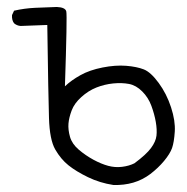

<svg xmlns="http://www.w3.org/2000/svg" viewBox="-20 -524 540 553"><path d="M306.6 8.8Q267.6 2.9 233.4 -13.7Q199.2 -30.3 177.2 -47.9Q155.3 -65.4 139.2 -93.3Q123 -121.1 121.1 -184.1Q119.1 -247.1 116.2 -452.1L39.1 -449.2Q28.3 -450.2 20.5 -457Q13.7 -465.8 14.6 -480.5L20.5 -493.2Q49.8 -500 81.1 -501.5Q112.3 -502.9 143.6 -503.9Q168 -502.9 170.9 -491.2Q173.8 -479.5 167 -275.4Q185.5 -293 211.9 -307.6Q238.3 -322.3 275.4 -329.6Q312.5 -336.9 343.3 -334.5Q374 -332 394 -324.2Q414.1 -316.4 437 -285.2Q460 -253.9 472.7 -214.8Q485.4 -175.8 483.4 -145Q481.4 -114.3 475.6 -97.7Q469.7 -81.1 452.6 -60.5Q435.5 -40 413.1 -22.9Q390.6 -5.9 363.8 2Q336.9 9.8 306.6 8.8ZM367.2 -53.7Q401.4 -79.1 415 -97.7Q428.7 -116.2 430.7 -133.3Q432.6 -150.4 428.7 -172.9Q424.8 -195.3 416 -219.2Q407.2 -243.2 389.6 -260.7Q372.1 -278.3 351.6 -282.2Q331.1 -286.1 306.2 -283.7Q281.2 -281.2 257.8 -272Q234.4 -262.7 214.4 -244.6Q194.3 -226.6 186.5 -206.1Q178.7 -185.5 177.2 -168Q175.8 -150.4 181.6 -129.9Q187.5 -109.4 207 -92.8Q226.6 -76.2 249 -64Q271.5 -51.8 291.5 -46.4Q311.5 -41 331.5 -43.5Q351.6 -45.9 367.2 -53.7Z"/></svg>

Font: JasonHandwriting2
Style: Regular
Weight: 400
Version: Version 1.05.10